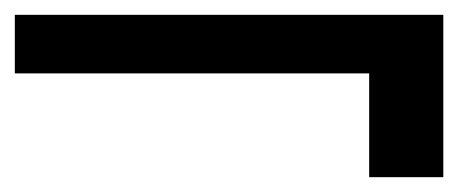

<svg xmlns="http://www.w3.org/2000/svg" viewBox="-29 -454 618 259"><path d="M469 -215V-355H-9V-434H569V-215Z"/></svg>

Font: DM Sans 28pt Medium
Style: Regular
Weight: 500
Version: Version 4.004;gftools[0.9.30]